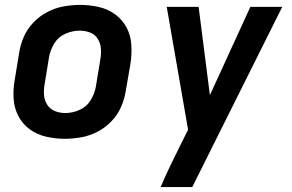

<svg xmlns="http://www.w3.org/2000/svg" viewBox="-20 -558 1192 783"><path d="M244 8Q277 8 311 2Q345 -4 377 -20.5Q409 -37 434.5 -63.5Q460 -90 474 -122.5Q488 -155 493 -188L512 -298Q518 -337 515.5 -375.5Q513 -414 496 -446Q479 -478 449.5 -499.5Q420 -521 383 -529.5Q346 -538 307 -538Q274 -538 240 -532Q206 -526 174 -509.5Q142 -493 116.5 -466.5Q91 -440 77 -407.5Q63 -375 58 -342L40 -232Q33 -193 35.5 -155Q38 -117 55 -84.5Q72 -52 101.5 -30.5Q131 -9 168.5 -0.5Q206 8 244 8ZM635 205H764L1131 -530H1001L836 -170L790 -530H660L747 -29L722 21Q699 67 677 112.5Q655 158 635 205ZM246 -97Q224 -97 204 -105Q184 -113 172.5 -131Q161 -149 159.5 -171Q158 -193 162 -215L180 -325Q185 -354 201.5 -381Q218 -408 247 -420.5Q276 -433 305 -433Q328 -433 348 -425Q368 -417 379 -399Q390 -381 391.5 -359.5Q393 -338 389 -315L371 -205Q366 -176 349.5 -149Q333 -122 304 -109.5Q275 -97 246 -97Z"/></svg>

Font: Iosevka Sparkle Oblique
Style: Bold
Weight: 700
Italic angle: -9°
Designer: Belleve Invis
Foundry: Belleve Invis
Version: Version 4.5.0; ttfautohint (v1.8.3)